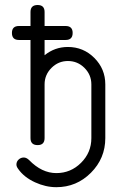

<svg xmlns="http://www.w3.org/2000/svg" viewBox="-20 -591 496 782"><path d="M408.9 -28.6Q408.9 54 350.3 112.7Q291.7 171.4 209.5 171.4Q166 171.4 122.8 151.6Q77.6 130.9 54 96.9Q46.9 87.4 46.9 79.3Q46.9 67.1 55.9 58.8Q64.9 50.5 76.9 50.5Q87.6 50.5 98.4 60.8Q150.1 114 209.5 114Q268.1 114 310.1 72.1Q352.1 30.3 352.1 -28.6V-247.3Q352.1 -286.4 324 -314.5Q295.9 -342.5 256.6 -342.5Q217.8 -342.5 189.7 -314.5Q161.6 -286.4 161.6 -247.3V-28.6Q161.6 0 133.3 0Q104.2 0 104.2 -28.6V-428.2H57.1Q28.6 -428.2 28.6 -456.8Q28.6 -485.1 57.1 -485.1H104.2V-542.2Q104.2 -570.6 133.3 -570.6Q161.6 -570.6 161.6 -542.2V-485.1H247.3Q275.9 -485.1 275.9 -456.8Q275.9 -428.2 247.3 -428.2H161.6V-366Q203.1 -399.7 256.6 -399.7Q319.6 -399.7 364.3 -355Q408.9 -310.3 408.9 -247.3Z"/></svg>

Font: EnergyBar
Style: Regular
Weight: 400
Italic angle: -10°
Version: 1.0 2000-03-28